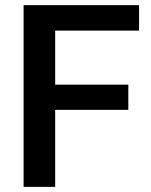

<svg xmlns="http://www.w3.org/2000/svg" viewBox="-20 -731 589 751"><path d="M481.9 -399.9H195.8V-611.3H523.9V-710.9H72.3V0H195.8V-301.3H481.9Z"/></svg>

Font: Shabnam Medium
Style: Regular
Weight: 500
Foundry: DejaVu fonts team - Redesigned by Saber Rastikerdar - Based on Vazir font
Version: Version 5.0.1